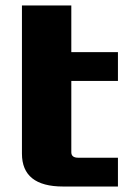

<svg xmlns="http://www.w3.org/2000/svg" viewBox="-20 -680 490 700"><path d="M60 -120V-660H240V-490H410V-385H240V-125Q240 -105 265 -105H410V0H210Q60 0 60 -120Z"/></svg>

Font: Xolonium
Style: Bold
Weight: 700
Designer: Severin Meyer
Version: Version 4.2